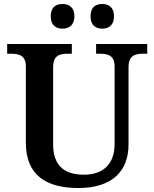

<svg xmlns="http://www.w3.org/2000/svg" viewBox="-20 -935 776 965"><path d="M494 -791C525 -791 553 -807 553 -853C553 -900 525 -915 494 -915C462 -915 435 -900 435 -853C435 -807 462 -791 494 -791ZM294 -791C325 -791 354 -807 354 -853C354 -900 325 -915 294 -915C262 -915 235 -900 235 -853C235 -807 262 -791 294 -791ZM374 10C544 10 626 -75 626 -209V-597C626 -657 659 -665 701 -665H720V-714H463V-665H481C522 -665 556 -657 556 -601V-211C556 -113 501 -57 402 -57C309 -57 247 -97 247 -210V-597C247 -657 280 -665 322 -665H341V-714H16V-665H34C75 -665 110 -657 110 -601V-217C110 -54 213 10 374 10Z"/></svg>

Font: Noto Serif Lao SemiBold
Style: Regular
Weight: 600
Designer: Monotype Design Team
Foundry: Monotype Imaging Inc.
Version: Version 2.003